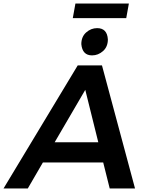

<svg xmlns="http://www.w3.org/2000/svg" viewBox="-74 -1072 841 1092"><path d="M644 -969H340L355 -1052H659ZM449.5 -757Q394.5 -757 388.5 -821Q388.5 -863 416 -887.5Q443.5 -912 478.5 -912Q535.5 -912 539.5 -848Q539.5 -806 512 -781.5Q484.5 -757 449.5 -757ZM694 0H550L513 -148H170L84 0H-54L368 -700H506ZM485 -263 411 -561 237 -263Z"/></svg>

Font: Argentum Sans Medium
Style: Italic
Weight: 500
Italic angle: -11°
Designer: Julieta Ulanovsky (font), Cristiano Sobral (main changes and remaster)
Foundry: Julieta Ulanovsky (font), Cristiano Sobral (main changes and remaster)
Version: Version 2.007;June 15, 2022;FontCreator 14.0.0.2814 64-bit; 